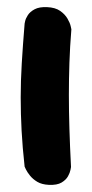

<svg xmlns="http://www.w3.org/2000/svg" viewBox="-20 -519 257 538"><path d="M117 -1Q97 -2 84.5 -9.5Q72 -17 64 -27Q56 -37 52.5 -44.5Q49 -52 49 -52Q43 -106 40.5 -153Q38 -200 38 -246Q38 -292 41 -342Q44 -392 49 -453Q49 -453 50.5 -460Q52 -467 58 -476.5Q64 -486 77 -493Q90 -500 112 -499Q135 -498 148.5 -488.5Q162 -479 169 -467Q176 -455 178 -446Q180 -437 180 -437Q176 -388 174.5 -343Q173 -298 173 -253Q173 -208 174.5 -158.5Q176 -109 179 -51Q179 -51 177.5 -43Q176 -35 170.5 -25Q165 -15 152.5 -7.5Q140 0 117 -1Z"/></svg>

Font: Sour Gummy Black SemiBold
Style: Regular
Weight: 600
Version: Version 1.000